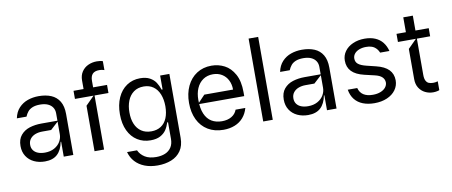

<svg xmlns="http://www.w3.org/2000/svg" viewBox="-80 -1102 3906 1659"><g transform="rotate(-10 1873.5 -272.5)"><path d="M235.1 12.8Q182.5 12.8 140.3 -7.1Q98 -27 73.5 -65Q49 -103 49 -154.8Q49 -213.8 79.2 -249.6Q109.4 -285.5 156.8 -300.4Q204.2 -315.3 260.7 -315.3H401.3V-380.7Q401.3 -409.4 387.1 -431.6Q372.9 -453.8 345.2 -466.3Q317.5 -478.7 277 -478.7Q236.5 -478.7 210.2 -467.7Q183.9 -456.7 169.2 -438.7Q154.5 -420.8 144.2 -396.3H59.7Q70.7 -451.3 103.5 -486.3Q136.4 -521.3 181.5 -536.9Q226.6 -552.6 277 -552.6Q340.6 -552.6 386.9 -533Q433.2 -513.5 459.2 -470.7Q485.1 -427.9 485.1 -359.4V0H401.3V-130.7H397Q383.5 -59.7 344.1 -23.4Q304.7 12.8 235.1 12.8ZM247.9 -62.5Q295.5 -62.5 330.3 -81.7Q365.1 -100.9 383.2 -131.6Q401.3 -162.3 401.3 -197.4V-307.5L333.8 -245.7H256.4Q222.3 -245.7 194.2 -235.1Q166.2 -224.4 149.5 -202.9Q132.8 -181.5 132.8 -150.6Q132.8 -122.2 147.4 -102.3Q161.9 -82.4 187.9 -72.4Q213.8 -62.5 247.9 -62.5Z M671.2 0V-399.1L746.4 -474.4L671.2 -490.1V-620.7Q671.2 -665.5 692.5 -697.4Q713.8 -729.4 748.9 -745.4Q784.1 -761.4 824.6 -761.4Q856.9 -761.4 877.1 -753.6V-675.4Q876.1 -675.8 875 -676.1Q873.9 -676.5 872.9 -676.8Q863.3 -679.7 854.4 -681.5Q845.5 -683.2 833.1 -683.2Q791.9 -683.2 773.3 -662.6Q754.6 -642 755 -600.9V0ZM583.1 -474.4V-545.5H877.1V-474.4Z M1188.2 215.9Q1124.3 215.9 1074.6 196.4Q1024.9 176.8 992.4 141.2Q959.9 105.5 946.7 56.1H1034.1Q1051.5 94.5 1089.7 118.3Q1127.8 142 1188.2 142Q1233.3 142 1267.2 127.8Q1301.1 113.6 1320.7 83.8Q1340.2 54 1340.2 9.9V-136.4H1333.1Q1321.4 -99.4 1303.1 -72.1Q1284.8 -44.7 1251.4 -26.6Q1218 -8.5 1165.5 -8.5Q1101.2 -8.5 1050.6 -40.1Q1000 -71.7 971.2 -132.1Q942.5 -192.5 942.5 -275.6Q942.5 -358.3 970.5 -421Q998.6 -483.7 1049.7 -518.1Q1100.9 -552.6 1166.9 -552.6Q1219.1 -552.6 1252.7 -534.1Q1286.2 -515.6 1304.3 -487.7Q1322.4 -459.9 1334.5 -423.3H1343V-545.5H1424V15.6Q1424 83.5 1393.1 128.4Q1362.2 173.3 1308.9 194.6Q1255.7 215.9 1188.2 215.9ZM1185.4 -83.8Q1235.1 -83.8 1270.2 -106.9Q1305.4 -130 1323.3 -173.3Q1341.3 -216.6 1341.6 -277Q1341.3 -336.6 1323.3 -381.7Q1305.4 -426.8 1270.2 -452.1Q1235.1 -477.3 1185.4 -477.3Q1133.5 -477.3 1097.7 -451Q1061.8 -424.7 1043.9 -379.3Q1025.9 -333.8 1026.3 -277Q1025.9 -219.5 1044.2 -175.8Q1062.5 -132.1 1098.2 -108Q1133.9 -83.8 1185.4 -83.8Z M1801.8 11.4Q1724.1 11.4 1666.4 -23.4Q1608.7 -58.2 1578.1 -121.6Q1547.6 -185 1547.6 -268.5Q1547.6 -351.6 1578.1 -416.2Q1608.7 -480.8 1664.4 -516.7Q1720.2 -552.6 1793.3 -552.6Q1854.8 -552.6 1907.5 -525.2Q1960.2 -497.9 1994 -436.8Q2027.7 -375.7 2027.7 -279.8V-244.3H1621.4L1690.3 -316.8H1942.5Q1942.5 -362.9 1924 -399.5Q1905.5 -436.1 1871.6 -456.7Q1837.7 -477.3 1793.3 -477.3Q1743.3 -477.3 1706.5 -452.1Q1669.7 -426.8 1650.4 -382.3Q1631 -337.7 1631.4 -279.8Q1631.4 -206.7 1652 -158.4Q1672.6 -110.1 1710.8 -87Q1748.9 -63.9 1801.8 -63.9Q1851.2 -63.9 1885.8 -84.3Q1920.5 -104.8 1933.9 -142H2019.2Q2006 -93.4 1976 -58.8Q1946 -24.1 1901.5 -6.4Q1856.9 11.4 1801.8 11.4Z M2235.1 -727.3V0H2151.3V-727.3Z M2544.7 12.8Q2492.2 12.8 2449.9 -7.1Q2407.7 -27 2383.2 -65Q2358.7 -103 2358.7 -154.8Q2358.7 -213.8 2388.8 -249.6Q2419 -285.5 2466.4 -300.4Q2513.8 -315.3 2570.3 -315.3H2710.9V-380.7Q2710.9 -409.4 2696.7 -431.6Q2682.5 -453.8 2654.8 -466.3Q2627.1 -478.7 2586.6 -478.7Q2546.2 -478.7 2519.9 -467.7Q2493.6 -456.7 2478.9 -438.7Q2464.1 -420.8 2453.8 -396.3H2369.3Q2380.3 -451.3 2413.2 -486.3Q2446 -521.3 2491.1 -536.9Q2536.2 -552.6 2586.6 -552.6Q2650.2 -552.6 2696.6 -533Q2742.9 -513.5 2768.8 -470.7Q2794.7 -427.9 2794.7 -359.4V0H2710.9V-130.7H2706.7Q2693.2 -59.7 2653.8 -23.4Q2614.3 12.8 2544.7 12.8ZM2557.5 -62.5Q2605.1 -62.5 2639.9 -81.7Q2674.7 -100.9 2692.8 -131.6Q2710.9 -162.3 2710.9 -197.4V-307.5L2643.5 -245.7H2566.1Q2532 -245.7 2503.9 -235.1Q2475.9 -224.4 2459.2 -202.9Q2442.5 -181.5 2442.5 -150.6Q2442.5 -122.2 2457 -102.3Q2471.6 -82.4 2497.5 -72.4Q2523.4 -62.5 2557.5 -62.5Z M3127.1 11.4Q3070.3 11.4 3026.3 -5.7Q2982.2 -22.7 2954.5 -57.4Q2926.8 -92 2918.3 -143.5H3001.4Q3012.1 -102.6 3043.3 -82.6Q3074.6 -62.5 3125.7 -62.5Q3163.7 -62.5 3192.6 -73.9Q3221.6 -85.2 3237.4 -104.8Q3253.2 -124.3 3253.6 -147.7Q3253.2 -176.1 3233.1 -195.5Q3213.1 -214.8 3172.6 -224.4L3081.7 -245.7Q3007.5 -263.1 2971.9 -300.4Q2936.4 -337.7 2936.8 -394.9Q2936.8 -440.3 2962.7 -476.2Q2988.6 -512.1 3034.3 -532.3Q3079.9 -552.6 3137.1 -552.6Q3190.3 -552.6 3230.1 -535.5Q3269.9 -518.5 3294.9 -486.5Q3320 -454.5 3331 -410.5H3249.3Q3237.6 -441.1 3211.5 -460.6Q3185.4 -480.1 3137.1 -480.1Q3104 -480.1 3077.2 -469.8Q3050.4 -459.5 3035.5 -440.9Q3020.6 -422.2 3020.6 -399.1Q3020.2 -368.3 3042.4 -350Q3064.6 -331.7 3114.3 -319.6L3195.3 -299.7Q3268.1 -282 3304 -245.4Q3339.8 -208.8 3340.2 -152Q3340.2 -105.1 3313.2 -67.8Q3286.2 -30.5 3237.7 -9.6Q3189.3 11.4 3127.1 11.4Z M3642 7.1Q3604.8 7.1 3572.3 -8.9Q3539.8 -24.9 3519.5 -56.5Q3499.3 -88.1 3499.3 -133.5V-399.1L3574.6 -474.4L3499.3 -509.9V-676.1H3583.1V-156.2Q3583.1 -122.9 3592.7 -104.8Q3602.3 -86.6 3618.1 -80.3Q3633.9 -73.9 3655.5 -73.9Q3666.9 -73.9 3674.2 -75.1Q3681.5 -76.3 3694.6 -79.5L3696.7 -80.3V-2.8Q3691.1 0.7 3674.9 3.9Q3658.7 7.1 3642 7.1ZM3416.9 -474.4V-545.5H3699.6V-474.4Z"/></g></svg>

Font: Riot Sans
Style: Regular
Weight: 400
Designer: Rasmus Andersson
Foundry: rsms
Version: Version 3.005